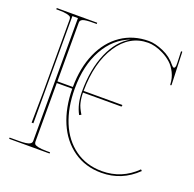

<svg xmlns="http://www.w3.org/2000/svg" viewBox="-134 -908 1060 1048"><g transform="rotate(20 396.5 -384.0)"><path d="M743.2 -770H750.5L757.3 -580.1Q757.3 -576.2 753.9 -576.2Q750 -576.2 750 -580.1Q748.5 -616.2 733.4 -646.5Q718.3 -676.8 696.8 -695.8Q675.3 -714.8 649.2 -728Q623 -741.2 600.6 -746.8Q578.1 -752.4 560.1 -752.4Q452.1 -752.4 385.5 -651.4Q318.8 -550.3 317.4 -384.8H543L541 -375H317.4Q317.4 -344.7 324.2 -315.9Q329.1 -293.5 350.6 -258.3L339.4 -252.4Q310.1 -306.6 310.1 -378.9Q310.1 -509.3 351.1 -603.5Q392.1 -697.8 463.9 -736.3Q372.1 -702.6 319.8 -608.9Q267.6 -515.1 267.6 -380.9Q267.6 -271 302 -187Q336.4 -103 403.1 -55.2Q469.7 -7.3 560.1 -7.3Q675.3 -7.3 758.3 -89.4L765.6 -82.5Q678.7 2.4 560.1 2.4Q467.3 2.4 397.9 -46.4Q328.6 -95.2 292.2 -180.2Q255.9 -265.1 254.9 -375H165V-35.2Q165 -26.4 169.2 -21Q173.3 -15.6 190.7 -11.5Q208 -7.3 240.2 -7.3H259.8V0H24.9V-7.3H77.6Q102.1 -7.3 117.9 -9.5Q133.8 -11.7 140.9 -15.9Q147.9 -20 150.1 -24.4Q152.3 -28.8 152.3 -35.2V-747.6H120.1V-125H109.9Q112.3 -260.3 112.3 -300.3V-725.1Q112.3 -733.9 108.4 -739Q104.5 -744.1 87.2 -748.3Q69.8 -752.4 37.6 -752.4H24.9V-759.8H259.8V-752.4H240.2Q194.3 -752.4 179.7 -746.1Q165 -739.7 165 -726.6V-384.8H254.9Q255.4 -497.1 293.5 -582.8Q331.5 -668.5 400.6 -715.6Q469.7 -762.7 560.1 -762.7Q596.2 -762.7 644 -742.2Q691.9 -721.7 723.1 -681.6Q731 -672.4 735.8 -672.4Q741.2 -672.4 743.4 -678.7Q745.6 -685.1 745.6 -689.9V-706.5Z"/></g></svg>

Font: ZnikomitNo25
Style: Regular
Weight: 100
Designer: gluk
Foundry: gluk
Version: Version 0.56